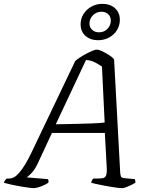

<svg xmlns="http://www.w3.org/2000/svg" viewBox="-49 -978 782 998"><path d="M125 0Q118 0 99.5 -2.5Q81 -5 57.5 -9Q34 -13 11 -18Q-12 -23 -29 -28Q-27 -34 -22.5 -40.5Q-18 -47 -14 -50H0Q11 -50 23.5 -56.5Q36 -63 50.5 -79.5Q65 -96 81.5 -123Q98 -150 117 -190L342 -661Q352 -670 367.5 -680Q383 -690 400 -699Q417 -708 431.5 -714Q446 -720 454 -720Q465 -720 482.5 -711.5Q500 -703 517.5 -692Q535 -681 544 -670L576 -77Q578 -63 581 -58.5Q584 -54 597 -52L651 -47Q653 -45 654 -39Q655 -33 655 -28Q645 -22 631.5 -15.5Q618 -9 605.5 -4.5Q593 0 584 0Q576 0 560 -2Q544 -4 524.5 -7.5Q505 -11 485.5 -14.5Q466 -18 449.5 -22Q433 -26 425 -28Q426 -35 429.5 -41.5Q433 -48 437 -50H455Q474 -50 485.5 -52Q497 -54 502 -65Q507 -76 506 -103L496 -287H221L148 -130Q132 -96 115 -78.5Q98 -61 90 -56L199 -47Q202 -45 203 -40Q204 -35 202 -28Q192 -21 177.5 -14.5Q163 -8 149 -4Q135 0 125 0ZM241 -332Q299 -333 345.5 -334Q392 -335 429.5 -336.5Q467 -338 495 -341L481 -632Q464 -644 443 -654.5Q422 -665 398 -666ZM461 -769Q421 -769 395.5 -791.5Q370 -814 370 -851Q370 -881 385 -905Q400 -929 426 -943.5Q452 -958 483 -958Q524 -958 549 -935Q574 -912 574 -875Q574 -846 559 -821.5Q544 -797 518 -783Q492 -769 461 -769ZM466 -810Q492 -810 509.5 -828Q527 -846 527 -871Q527 -891 513.5 -904Q500 -917 478 -917Q453 -917 434.5 -899Q416 -881 416 -856Q416 -836 430 -823Q444 -810 466 -810Z"/></svg>

Font: Texturina 12pt ExtraLight
Style: Italic
Weight: 250
Italic angle: -11°
Designer: Guillermo Torres Carreño
Foundry: Omnibus-Type
Version: Version 1.002